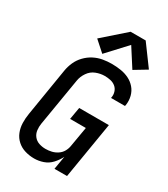

<svg xmlns="http://www.w3.org/2000/svg" viewBox="-234 -1080 1044 1193"><g transform="rotate(30 288.0 -483.0)"><path d="M213 8Q245 8 277 -3Q309 -14 332.5 -39.5Q356 -65 371 -95L355 0H445L512 -404H299L284 -317H397L373 -177Q370 -155 359 -135Q348 -115 328.5 -102Q309 -89 287.5 -84Q266 -79 244 -79Q220 -79 197.5 -86.5Q175 -94 160.5 -112Q146 -130 143 -154Q140 -178 144 -202L201 -544Q206 -575 225.5 -603.5Q245 -632 276 -644Q307 -656 338 -656Q359 -656 379.5 -651.5Q400 -647 415.5 -634.5Q431 -622 437.5 -602Q444 -582 440 -561Q440 -559 439 -557H539Q540 -561 541 -565Q546 -598 538 -629Q530 -660 510 -683Q490 -706 462.5 -719.5Q435 -733 403 -738Q371 -743 338 -743Q307 -743 275 -737.5Q243 -732 213 -716.5Q183 -701 159 -676Q135 -651 121.5 -620.5Q108 -590 103 -559L47 -217Q41 -182 42 -148Q43 -114 55 -84Q67 -54 91 -32.5Q115 -11 147 -1.5Q179 8 213 8ZM255 -767 383 -905 467 -774 555 -827 447 -974H339L180 -834Z"/></g></svg>

Font: Iosevka Sparkle Medium
Style: Italic
Weight: 500
Italic angle: -9°
Designer: Belleve Invis
Foundry: Belleve Invis
Version: Version 4.5.0; ttfautohint (v1.8.3)